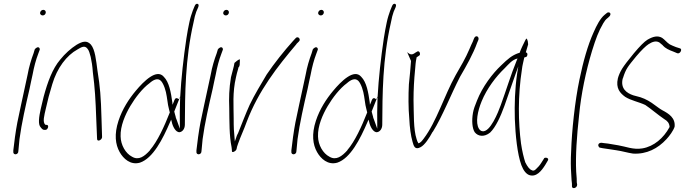

<svg xmlns="http://www.w3.org/2000/svg" viewBox="-20 -760 3550 995"><path d="M188 -695C186 -687 193 -680 201 -680C209 -680 215 -685 217 -693C219 -701 213 -709 205 -709C197 -709 190 -704 188 -695ZM123 -373C118 -350 113 -326 107 -299C101 -272 95 -246 89 -216L70 -126C62 -86 52 -12 49 19V30C51 45 75 42 75 24L76 14C77 7 78 -11 81 -39C92 -121 113 -213 133 -299C139 -325 143 -350 149 -374C156 -412 166 -450 178 -481L185 -500C187 -503 186 -507 185 -510C179 -521 165 -512 160 -504L154 -484C142 -452 130 -413 123 -373ZM149 -371Z M191 -195C182 -155 176 -115 191 -100C198 -91 203 -87 209 -87H216C222 -87 227 -93 229 -100C231 -107 228 -113 222 -113H216L215 -114C199 -126 210 -164 217 -195L232 -258C238 -279 244 -301 251 -324C276 -408 325 -473 382 -504C402 -516 419 -526 433 -508C441 -499 445 -484 450 -465C455 -443 459 -417 461 -387C472 -301 475 -249 479 -139L483 -42C482 -22 508 -34 509 -49L506 -146C503 -258 499 -308 485 -395C478 -447 473 -503 451 -529C430 -552 408 -546 377 -528C347 -509 317 -482 292 -451C252 -404 227 -336 206 -258ZM382 -504Z M594 -134C571 -64 578 -11 600 28C619 62 656 97 705 83C773 60 823 -38 862 -129L867 -140L870 -129C874 -107 890 -73 911 -75C926 -77 938 -93 938 -114C939 -272 939 -452 983 -644C987 -667 992 -685 997 -699L1007 -722C1011 -732 1010 -738 1004 -740C998 -742 992 -738 988 -727L979 -705C973 -688 966 -668 961 -643C956 -620 951 -593 946 -561C931 -461 919 -353 914 -260L913 -235C912 -197 911 -160 912 -126V-93L902 -121C899 -129 896 -137 893 -146L892 -147C890 -160 885 -171 883 -182L910 -250C908 -249 904 -247 904 -246C903 -249 900 -250 898 -251C888 -253 885 -245 880 -231L874 -217L873 -230C866 -280 857 -334 829 -362C792 -406 725 -339 684 -290C648 -247 614 -195 594 -134ZM605 -53C603 -107 629 -166 655 -210C681 -254 718 -302 755 -329C774 -346 797 -358 814 -341C829 -325 840 -289 844 -261L851 -215C853 -202 858 -188 860 -177L859 -175C832 -106 796 -27 757 18V19C729 50 699 73 664 52C631 35 606 -8 605 -53ZM755 -329V-328ZM910 -250C912 -251 913 -252 913 -252V-253C913 -255 914 -258 914 -260Z M1137 -695C1135 -687 1142 -680 1150 -680C1158 -680 1164 -685 1166 -693C1168 -701 1162 -709 1154 -709C1146 -709 1139 -704 1137 -695ZM1072 -373C1067 -350 1062 -326 1056 -299C1050 -272 1044 -246 1038 -216L1019 -126C1011 -86 1001 -12 998 19V30C1000 45 1024 42 1024 24L1025 14C1026 7 1027 -11 1030 -39C1041 -121 1062 -213 1082 -299C1088 -325 1092 -350 1098 -374C1105 -412 1115 -450 1127 -481L1134 -500C1136 -503 1135 -507 1134 -510C1128 -521 1114 -512 1109 -504L1103 -484C1091 -452 1079 -413 1072 -373ZM1098 -371Z M1177 -360C1167 -301 1166 -251 1168 -201C1169 -131 1168 -55 1180 2C1184 21 1177 33 1193 26C1203 21 1205 15 1206 12C1207 5 1209 -3 1214 -16C1228 -56 1243 -85 1259 -130C1320 -290 1417 -414 1516 -531V-532L1529 -545C1542 -556 1523 -578 1510 -560L1498 -547C1453 -497 1402 -433 1362 -374C1333 -325 1299 -269 1274 -217C1254 -173 1231 -113 1213 -68L1212 -67C1208 -60 1206 -53 1204 -47L1197 -27L1192 -89C1191 -106 1191 -126 1191 -146C1191 -211 1184 -279 1203 -360C1206 -373 1209 -387 1213 -399L1216 -411C1224 -418 1222 -428 1223 -443C1224 -454 1223 -453 1220 -452C1214 -450 1201 -440 1195 -434C1192 -412 1182 -383 1177 -360ZM1213 -399V-398ZM1510 -560Z M1629 -695C1627 -687 1634 -680 1642 -680C1650 -680 1656 -685 1658 -693C1660 -701 1654 -709 1646 -709C1638 -709 1631 -704 1629 -695ZM1564 -373C1559 -350 1554 -326 1548 -299C1542 -272 1536 -246 1530 -216L1511 -126C1503 -86 1493 -12 1490 19V30C1492 45 1516 42 1516 24L1517 14C1518 7 1519 -11 1522 -39C1533 -121 1554 -213 1574 -299C1580 -325 1584 -350 1590 -374C1597 -412 1607 -450 1619 -481L1626 -500C1628 -503 1627 -507 1626 -510C1620 -521 1606 -512 1601 -504L1595 -484C1583 -452 1571 -413 1564 -373ZM1590 -371Z M1617 -134C1594 -64 1601 -11 1623 28C1642 62 1679 97 1728 83C1796 60 1846 -38 1885 -129L1890 -140L1893 -129C1897 -107 1913 -73 1934 -75C1949 -77 1961 -93 1961 -114C1962 -272 1962 -452 2006 -644C2010 -667 2015 -685 2020 -699L2030 -722C2034 -732 2033 -738 2027 -740C2021 -742 2015 -738 2011 -727L2002 -705C1996 -688 1989 -668 1984 -643C1979 -620 1974 -593 1969 -561C1954 -461 1942 -353 1937 -260L1936 -235C1935 -197 1934 -160 1935 -126V-93L1925 -121C1922 -129 1919 -137 1916 -146L1915 -147C1913 -160 1908 -171 1906 -182L1933 -250C1931 -249 1927 -247 1927 -246C1926 -249 1923 -250 1921 -251C1911 -253 1908 -245 1903 -231L1897 -217L1896 -230C1889 -280 1880 -334 1852 -362C1815 -406 1748 -339 1707 -290C1671 -247 1637 -195 1617 -134ZM1628 -53C1626 -107 1652 -166 1678 -210C1704 -254 1741 -302 1778 -329C1797 -346 1820 -358 1837 -341C1852 -325 1863 -289 1867 -261L1874 -215C1876 -202 1881 -188 1883 -177L1882 -175C1855 -106 1819 -27 1780 18V19C1752 50 1722 73 1687 52C1654 35 1629 -8 1628 -53ZM1778 -329V-328ZM1933 -250C1935 -251 1936 -252 1936 -252V-253C1936 -255 1937 -258 1937 -260Z M2110 -444C2108 -408 2103 -365 2099 -323C2096 -267 2096 -199 2101 -146C2103 -100 2109 -56 2118 -25C2124 -2 2131 18 2159 3C2181 -8 2205 -45 2222 -77H2223C2275 -161 2316 -269 2364 -362C2396 -417 2432 -480 2453 -539L2459 -553C2464 -568 2451 -578 2441 -568C2439 -566 2437 -562 2435 -557L2430 -544C2426 -535 2419 -522 2412 -504C2394 -461 2366 -413 2341 -370C2282 -264 2242 -129 2176 -42C2169 -33 2159 -18 2148 -18H2146L2147 -20C2145 -23 2141 -30 2139 -39C2122 -90 2125 -172 2123 -242C2123 -295 2126 -348 2131 -398C2133 -422 2134 -439 2138 -457L2139 -463C2145 -468 2155 -472 2156 -476C2158 -485 2154 -494 2147 -494C2143 -494 2141 -493 2138 -490H2137C2121 -479 2111 -470 2090 -490Z M2431 -175C2424 -135 2427 -95 2440 -75C2457 -53 2489 -48 2520 -73C2549 -101 2574 -156 2594 -211C2614 -266 2633 -325 2653 -380L2666 -416L2660 -379C2648 -297 2646 -219 2648 -143C2651 -60 2661 39 2682 96C2693 125 2707 141 2722 147C2759 160 2786 126 2806 94L2819 72C2828 58 2804 53 2799 61V62L2785 84C2777 97 2767 108 2758 116C2750 125 2742 126 2736 122C2724 118 2713 103 2702 81C2694 56 2686 24 2680 -17C2666 -124 2663 -263 2685 -402C2687 -421 2692 -438 2695 -453L2697 -462C2703 -464 2711 -465 2712 -471V-472C2715 -481 2713 -486 2705 -489C2710 -506 2713 -518 2717 -530C2716 -555 2709 -561 2707 -560C2706 -559 2705 -556 2701 -549C2696 -539 2679 -505 2673 -487L2672 -486C2670 -485 2669 -485 2667 -485C2633 -473 2612 -455 2578 -422C2531 -378 2480 -310 2452 -239C2442 -215 2434 -193 2431 -175ZM2476 -235C2503 -301 2550 -363 2595 -406C2617 -428 2633 -450 2662 -457L2657 -445C2628 -375 2603 -291 2575 -215C2562 -179 2520 -72 2479 -80C2473 -81 2466 -86 2462 -93C2443 -124 2455 -184 2476 -235ZM2806 94Z M2983 -348C2959 -235 2943 -77 2940 20C2937 70 2938 109 2940 138C2941 167 2943 184 2944 192V206C2945 222 2971 215 2971 197L2969 185C2969 176 2969 158 2966 130C2962 47 2969 -54 2981 -162C2991 -271 3016 -390 3048 -496C3068 -560 3081 -596 3106 -639C3113 -651 3119 -659 3127 -665L3137 -674C3139 -676 3142 -679 3143 -683C3145 -691 3141 -696 3133 -696C3129 -696 3126 -694 3124 -692L3113 -683C3091 -665 3072 -629 3056 -592C3026 -526 3002 -440 2983 -348Z M3087 -18C3075 -11 3082 3 3088 5L3103 8C3129 11 3152 16 3176 19C3204 23 3233 32 3261 36C3331 40 3389 10 3434 -39C3449 -55 3469 -82 3476 -103C3481 -149 3446 -171 3412 -189C3399 -196 3387 -206 3374 -215C3352 -232 3327 -247 3299 -256L3262 -266C3226 -278 3195 -302 3207 -353L3208 -354C3224 -406 3235 -416 3277 -468C3305 -501 3327 -522 3341 -531C3361 -544 3380 -550 3397 -540L3415 -525V-524C3428 -510 3446 -501 3471 -492L3490 -484C3505 -479 3517 -505 3505 -509L3483 -516C3471 -521 3460 -525 3451 -530C3435 -540 3426 -554 3411 -564C3388 -577 3364 -571 3335 -554C3319 -544 3296 -521 3265 -484C3235 -448 3214 -420 3204 -404C3193 -386 3186 -369 3182 -354C3170 -302 3194 -277 3220 -258C3250 -239 3290 -232 3324 -216C3354 -196 3388 -166 3422 -143C3439 -133 3448 -123 3450 -103L3449 -100C3419 -45 3369 -1 3309 9C3261 17 3222 -1 3184 -7C3161 -10 3138 -16 3113 -18H3112L3098 -20C3095 -20 3090 -20 3087 -18ZM3262 36H3261ZM3411 -564Z"/></svg>

Font: Stray Cat
Style: LtCnObl
Weight: 300
Version: Version 1.0